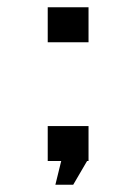

<svg xmlns="http://www.w3.org/2000/svg" viewBox="-20 -512 374 527"><path d="M111 -396H223V-492H111ZM111 -70H148L132 -5H181L219 -70H223V-166H111Z"/></svg>

Font: LXGW Marker Gothic
Style: Regular
Weight: 400
Version: Version 1.001